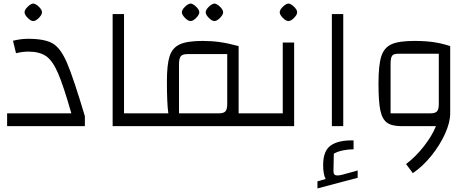

<svg xmlns="http://www.w3.org/2000/svg" viewBox="-20 -709 2656 1079"><path d="M20 -72H381Q337 -226 306.5 -297Q276 -368 239 -393.5Q202 -419 138 -419Q108 -419 70 -410L53 -480Q97 -491 138 -491Q231 -491 276 -465Q321 -439 357 -354.5Q393 -270 457 -56V0H20ZM118 -640Q118 -654 135.5 -671Q153 -688 167 -689Q181 -688 198.5 -671Q216 -654 216 -640Q216 -626 198 -608Q180 -590 167 -591Q154 -590 136 -608Q118 -626 118 -640Z M613 -630H677V-72H803V0H613Z M1447 -72V0H763V-72H926Q918 -128 918 -252Q918 -347 933.5 -394Q949 -441 991 -460Q1033 -479 1118 -479Q1170 -479 1215.5 -472.5Q1261 -466 1321 -450V-72ZM1257 -405H1034Q1006 -405 996 -393Q986 -381 986 -346V-72H1210Q1237 -72 1247 -83.5Q1257 -95 1257 -124ZM1002 -640Q1002 -654 1019.5 -671Q1037 -688 1051 -689Q1065 -688 1082.5 -671Q1100 -654 1100 -640Q1100 -626 1082 -608Q1064 -590 1051 -591Q1038 -590 1020 -608Q1002 -626 1002 -640ZM1136 -640Q1136 -654 1153.5 -671Q1171 -688 1185 -689Q1199 -688 1216.5 -671Q1234 -654 1234 -640Q1234 -626 1216 -608Q1198 -590 1185 -591Q1172 -590 1154 -608Q1136 -626 1136 -640Z M1407 -72H1569V-470H1633V0H1407ZM1552 -640Q1552 -654 1569.5 -671Q1587 -688 1601 -689Q1615 -688 1632.5 -671Q1650 -654 1650 -640Q1650 -626 1632 -608Q1614 -590 1601 -591Q1588 -590 1570 -608Q1552 -626 1552 -640Z M1845 -630H1909V0H1845ZM1990 249V290L1764 350V310L1810 297Q1796 271 1796 218Q1796 138 1839.5 108Q1883 78 1967 80V130Q1937 130 1906 136.5Q1875 143 1856 155L1854 252Q1854 265 1859 271Q1864 277 1876 277Q1888 277 1903 273Z M2510 -450V-72Q2510 -21 2481 43Q2452 107 2403.5 167Q2355 227 2300 264L2262 213Q2316 172 2361.5 114Q2407 56 2430 0H2237Q2182 0 2155 -19.5Q2128 -39 2117.5 -88.5Q2107 -138 2107 -238Q2107 -342 2122.5 -391.5Q2138 -441 2179.5 -460Q2221 -479 2307 -479Q2369 -479 2414.5 -472.5Q2460 -466 2510 -450ZM2398 -72Q2426 -72 2436 -83.5Q2446 -95 2446 -124V-407H2218Q2192 -407 2183.5 -395.5Q2175 -384 2175 -349V-72Z"/></svg>

Font: Changa Light
Style: Regular
Weight: 300
Designer: Eduardo Rodriguez Tunni
Foundry: Eduardo Rodriguez Tunni
Version: Version 2.002; ttfautohint (v1.5) -l 8 -r 50 -G 110 -x 14 -H